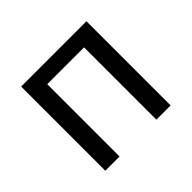

<svg xmlns="http://www.w3.org/2000/svg" viewBox="-122 -648 800 800"><g transform="rotate(-45 277.5 -248.0)"><path d="M85 0V-496H470V0H386V-426H169V0Z"/></g></svg>

Font: Nunito Sans 7pt Condensed
Style: Regular
Weight: 400
Width: 3
Designer: Vernon Adams
Foundry: Vernon Adams
Version: Version 3.101;gftools[0.9.27]